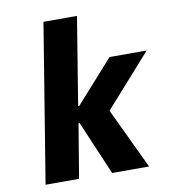

<svg xmlns="http://www.w3.org/2000/svg" viewBox="-83 -814 792 886"><g transform="rotate(-10 313.0 -371.0)"><path d="M180 -742H337L270 -331H275L452 -529H626L409 -285L544 0H371L263 -253H258L216 0H59Z"/></g></svg>

Font: Be Vietnam ExtraBold
Style: Italic
Weight: 800
Italic angle: -9.778°
Designer: Gabriel Lam
Foundry: TypeRant
Version: Version 3.000